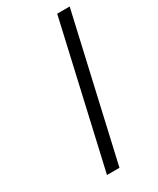

<svg xmlns="http://www.w3.org/2000/svg" viewBox="-181 -755 671 813"><g transform="rotate(-30 154.5 -348.5)"><path d="M248 -697H309L150 0H89Z"/></g></svg>

Font: Panefresco 250wt
Style: Italic
Weight: 300
Version: Version 1.000